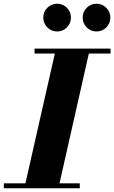

<svg xmlns="http://www.w3.org/2000/svg" viewBox="-64 -1011 613 1031"><path d="M66.5 0 236.5 -750H419L249.5 0ZM-43.5 0V-26.5H364.5V0ZM121.5 -723.5V-750H529.5V-723.5ZM454 -842Q423.5 -842 401.8 -863.8Q380 -885.5 380 -917Q380 -947.5 401.8 -969.2Q423.5 -991 454 -991Q485 -991 506.8 -969.2Q528.5 -947.5 528.5 -917Q528.5 -885.5 506.8 -863.8Q485 -842 454 -842ZM243 -842Q212 -842 190.2 -863.8Q168.5 -885.5 168.5 -917Q168.5 -947.5 190.2 -969.2Q212 -991 243 -991Q273.5 -991 295.2 -969.2Q317 -947.5 317 -917Q317 -885.5 295.2 -863.8Q273.5 -842 243 -842Z"/></svg>

Font: Bodoni Moda 9pt ExtraBold
Style: Italic
Weight: 800
Italic angle: -13°
Designer: Owen Earl
Foundry: indestructible type
Version: Version 2.004